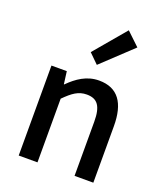

<svg xmlns="http://www.w3.org/2000/svg" viewBox="-160 -999 943 1105"><g transform="rotate(20 312.0 -447.0)"><path d="M87 0H202V-390C251 -439 285 -464 336 -464C401 -464 429 -427 429 -332V0H544V-346C544 -486 492 -564 375 -564C300 -564 243 -524 193 -474H191L181 -551H87ZM331 -644 516 -818 436 -894 273 -701Z"/></g></svg>

Font: Noto Sans CJK SC Medium
Style: Regular
Weight: 500
Designer: Ryoko NISHIZUKA 西塚涼子 (kana, bopomofo & ideographs); Paul D. Hunt (Latin, Greek & Cyrillic); Sandoll Communications 산돌커뮤니
Foundry: Adobe
Version: Version 2.004;hotconv 1.0.118;makeotfexe 2.5.65603